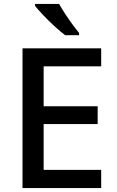

<svg xmlns="http://www.w3.org/2000/svg" viewBox="-20 -961 597 981"><path d="M497 0H95V-714H497V-622H203V-418H479V-327H203V-93H497ZM282 -941Q294 -919 312 -891.5Q330 -864 349 -838Q368 -812 384 -793V-781H313Q289 -799 258.5 -827Q228 -855 200.5 -884Q173 -913 159 -931V-941Z"/></svg>

Font: Noto Sans Gurmukhi UI Medium
Style: Regular
Weight: 500
Designer: Jelle Bosma - Monotype Design Team
Foundry: Monotype Imaging Inc.
Version: Version 2.004; ttfautohint (v1.8.4.7-5d5b)